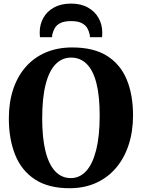

<svg xmlns="http://www.w3.org/2000/svg" viewBox="-20 -1010 770 1042"><path d="M360 11.5Q244 12 170.5 -35.8Q97 -83.5 62.5 -169.2Q28 -255 28 -367.5Q28 -454.5 51.5 -525.2Q75 -596 119.8 -647Q164.5 -698 228.2 -725.2Q292 -752.5 372 -752.5Q488 -752.5 560.8 -706.8Q633.5 -661 667.8 -578.2Q702 -495.5 702 -383.5Q702 -297 678.5 -224.8Q655 -152.5 610.5 -99.8Q566 -47 502.8 -18Q439.5 11 360 11.5ZM364 -43.5Q413 -43.5 448 -82Q483 -120.5 502 -196.2Q521 -272 521 -383Q521 -490 503 -559.5Q485 -629 450.2 -663.2Q415.5 -697.5 366 -697.5Q317 -697.5 281.8 -661.5Q246.5 -625.5 227.8 -552.2Q209 -479 209 -368Q209 -261 227 -189Q245 -117 279.8 -80.2Q314.5 -43.5 364 -43.5ZM365.5 -990.5Q419 -990.5 457 -969.2Q495 -948 515 -912.2Q535 -876.5 535 -834Q535 -826.5 534.8 -820.2Q534.5 -814 533.5 -808H468Q468 -811 468 -815Q468 -819 466.5 -823.5Q463 -840.5 453.8 -857Q444.5 -873.5 423.8 -884.5Q403 -895.5 365.5 -895.5Q328 -895.5 307 -884.5Q286 -873.5 277 -856.8Q268 -840 264 -823.5Q263 -819 262.8 -815Q262.5 -811 262.5 -808H197Q196.5 -814 196 -820.5Q195.5 -827 195.5 -834Q195.5 -877 215.2 -912.8Q235 -948.5 273.2 -969.5Q311.5 -990.5 365.5 -990.5Z"/></svg>

Font: Merriweather 48pt ExtraBold
Style: Regular
Weight: 800
Version: Version 2.100